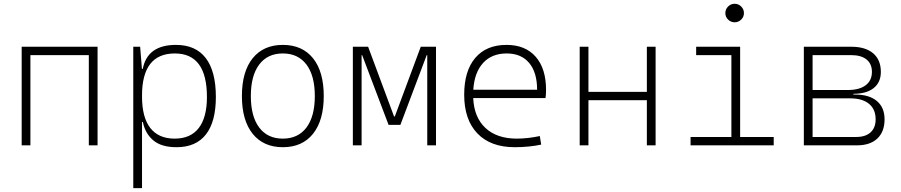

<svg xmlns="http://www.w3.org/2000/svg" viewBox="-20 -763 4728 1008"><path d="M446.3 0V-473.6H139.6V0H93.8V-517.6H492.2V0Z M679.7 224.6V-517.6H715.8L725.1 -401.4H729.5Q753.9 -527.3 903.8 -527.3Q1007.3 -527.3 1060.3 -458Q1113.3 -388.7 1113.3 -253.9Q1113.3 -124 1061 -57.1Q1008.8 9.8 906.7 9.8Q828.1 9.8 785.4 -25.6Q742.7 -61 730 -122.1H725.6V224.6ZM725.6 -255.9Q725.6 -147 769 -91.1Q812.5 -35.2 897 -35.2Q980.5 -35.2 1023.4 -90.8Q1066.4 -146.5 1066.4 -253.9Q1066.4 -482.4 897.9 -482.4Q725.6 -482.4 725.6 -261.2Z M1464.8 9.8Q1363.3 9.8 1306.6 -60.5Q1250 -130.9 1250 -258.8Q1250 -387.2 1306.6 -457.3Q1363.3 -527.3 1464.8 -527.3Q1566.9 -527.3 1623.3 -457.3Q1679.7 -387.2 1679.7 -258.8Q1679.7 -130.9 1623.3 -60.5Q1566.9 9.8 1464.8 9.8ZM1464.8 -35.2Q1544.9 -35.2 1588.9 -93.5Q1632.8 -151.9 1632.8 -258.8Q1632.8 -365.7 1588.9 -424.1Q1544.9 -482.4 1464.8 -482.4Q1384.8 -482.4 1340.8 -424.1Q1296.9 -365.7 1296.9 -258.8Q1296.9 -151.9 1340.8 -93.5Q1384.8 -35.2 1464.8 -35.2Z M1832.5 0V-517.6H1912.6L2048.8 -151.4H2052.7L2189 -517.6H2269V0H2223.1V-473.6H2220.2L2082 -107.4H2020L1881.3 -473.6H1878.4V0Z M2682.1 9.8Q2555.7 9.8 2486.3 -62.5Q2417 -134.8 2417 -265.6Q2417 -390.6 2475.1 -459Q2533.2 -527.3 2639.2 -527.3Q2737.8 -527.3 2792.2 -465.3Q2846.7 -403.3 2846.7 -291Q2846.7 -263.7 2843.8 -248H2464.4Q2468.8 -147 2528.6 -91.1Q2588.4 -35.2 2693.8 -35.2Q2721.2 -35.2 2753.4 -38.8Q2785.6 -42.5 2814 -48.8L2821.3 -3.9Q2793.5 2.4 2756.6 6.1Q2719.7 9.8 2682.1 9.8ZM2464.8 -292H2799.8Q2799.8 -382.8 2758.1 -432.6Q2716.3 -482.4 2640.1 -482.4Q2562 -482.4 2516.4 -432.6Q2470.7 -382.8 2464.8 -292Z M3376 0V-236.8H3069.3V0H3023.4V-517.6H3069.3V-280.8H3376V-517.6H3421.9V0Z M3605.5 0V-43.9H3819.8V-473.6H3634.8V-517.6H3865.7V-43.9H4042V0ZM3836.9 -646Q3816.9 -646 3802.5 -660.2Q3788.1 -674.3 3788.1 -694.3Q3788.1 -714.4 3802.5 -728.8Q3816.9 -743.2 3836.9 -743.2Q3856.9 -743.2 3871.3 -728.8Q3885.7 -714.4 3885.7 -694.3Q3885.7 -674.3 3871.3 -660.2Q3856.9 -646 3836.9 -646Z M4200.2 0V-517.6H4449.2Q4523.4 -517.6 4564 -483.2Q4604.5 -448.7 4604.5 -385.7Q4604.5 -330.6 4566.7 -300.5Q4528.8 -270.5 4460 -270.5V-266.6H4468.8Q4543 -266.6 4583.5 -232.7Q4624 -198.7 4624 -136.7Q4624 -71.8 4586.2 -35.9Q4548.3 0 4479.5 0ZM4246.1 -43.9H4475.6Q4523.9 -43.9 4550.5 -68.1Q4577.1 -92.3 4577.1 -136.7Q4577.1 -189 4542.5 -217.8Q4507.8 -246.6 4444.3 -246.6H4246.1ZM4246.1 -290.5H4431.6Q4491.7 -290.5 4524.7 -315.4Q4557.6 -340.3 4557.6 -385.7Q4557.6 -427.7 4529.3 -450.7Q4501 -473.6 4449.2 -473.6H4246.1Z"/></svg>

Font: Cascadia Code ExtraLight
Style: Regular
Weight: 200
Monospace: yes
Designer: Aaron Bell
Foundry: Saja Typeworks
Version: Version 2407.024; ttfautohint (v1.8.4)